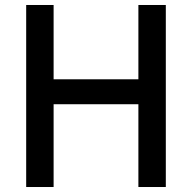

<svg xmlns="http://www.w3.org/2000/svg" viewBox="-20 -750 770 770"><path d="M535 0V-730H645V0ZM85 0V-730H195V0ZM140 -332V-432H590V-332Z"/></svg>

Font: M PLUS 2 Medium
Style: Regular
Weight: 500
Designer: Coji Morishita
Foundry: UNDERFOREST DESIGN
Version: Version 1.001